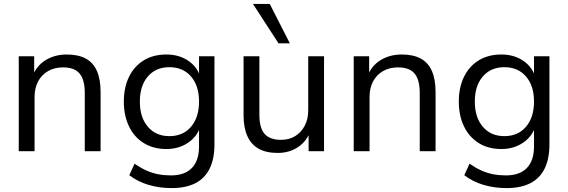

<svg xmlns="http://www.w3.org/2000/svg" viewBox="-20 -774 2909 983"><path d="M76 0V-486H155V-378H144Q165 -436 212.5 -465.5Q260 -495 322 -495Q380 -495 418.5 -474.5Q457 -454 476 -411Q495 -368 495 -303V0H414V-298Q414 -343 402.5 -372Q391 -401 366.5 -415Q342 -429 303 -429Q259 -429 226 -410Q193 -391 175 -357Q157 -323 157 -277V0Z M859 189Q796 189 740.5 172.5Q685 156 642 123L669 64Q699 85 728.5 98.5Q758 112 789.5 118Q821 124 855 124Q926 124 962.5 86Q999 48 999 -24V-137H1009Q994 -79 945.5 -45Q897 -11 832 -11Q765 -11 716 -41.5Q667 -72 640.5 -127Q614 -182 614 -254Q614 -326 640.5 -380.5Q667 -435 716 -465Q765 -495 832 -495Q898 -495 946 -461.5Q994 -428 1008 -371H999V-486H1078V-35Q1078 39 1053.5 89Q1029 139 980 164Q931 189 859 189ZM847 -77Q917 -77 958 -125Q999 -173 999 -254Q999 -335 958 -382.5Q917 -430 847 -430Q778 -430 737 -382.5Q696 -335 696 -254Q696 -173 737 -125Q778 -77 847 -77Z M1402 9Q1343 9 1304.5 -12.5Q1266 -34 1246.5 -77Q1227 -120 1227 -184V-486H1308V-185Q1308 -142 1319.5 -113.5Q1331 -85 1356 -71.5Q1381 -58 1418 -58Q1460 -58 1491 -77Q1522 -96 1540 -130Q1558 -164 1558 -210V-486H1639V0H1560V-112H1573Q1553 -53 1507.5 -22Q1462 9 1402 9ZM1406 -552 1275 -754H1361L1464 -552Z M1791 0V-486H1870V-378H1859Q1880 -436 1927.5 -465.5Q1975 -495 2037 -495Q2095 -495 2133.5 -474.5Q2172 -454 2191 -411Q2210 -368 2210 -303V0H2129V-298Q2129 -343 2117.5 -372Q2106 -401 2081.5 -415Q2057 -429 2018 -429Q1974 -429 1941 -410Q1908 -391 1890 -357Q1872 -323 1872 -277V0Z M2574 189Q2511 189 2455.5 172.5Q2400 156 2357 123L2384 64Q2414 85 2443.5 98.5Q2473 112 2504.5 118Q2536 124 2570 124Q2641 124 2677.5 86Q2714 48 2714 -24V-137H2724Q2709 -79 2660.5 -45Q2612 -11 2547 -11Q2480 -11 2431 -41.5Q2382 -72 2355.5 -127Q2329 -182 2329 -254Q2329 -326 2355.5 -380.5Q2382 -435 2431 -465Q2480 -495 2547 -495Q2613 -495 2661 -461.5Q2709 -428 2723 -371H2714V-486H2793V-35Q2793 39 2768.5 89Q2744 139 2695 164Q2646 189 2574 189ZM2562 -77Q2632 -77 2673 -125Q2714 -173 2714 -254Q2714 -335 2673 -382.5Q2632 -430 2562 -430Q2493 -430 2452 -382.5Q2411 -335 2411 -254Q2411 -173 2452 -125Q2493 -77 2562 -77Z"/></svg>

Font: Nunito Sans 12pt ExtraLight 12pt
Style: Regular
Weight: 400
Version: Version 3.101;gftools[0.9.27]